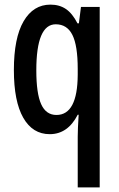

<svg xmlns="http://www.w3.org/2000/svg" viewBox="-20 -636 513 830"><path d="M316 -45Q316 -62 317 -85.5Q318 -109 320 -140H316Q273 -56 195 -56Q121 -56 80.5 -127Q40 -198 40 -333Q40 -472 82 -544Q124 -616 198 -616Q237 -616 265 -597Q293 -578 315 -535H321L330 -606H411V174H316ZM224 -139Q315 -139 316 -313V-338Q316 -439 293 -485Q270 -531 221 -531Q137 -531 137 -332Q137 -232 158 -185.5Q179 -139 224 -139Z"/></svg>

Font: Noto Sans Malayalam UI ExtraCondensed Medium
Style: Regular
Weight: 500
Width: 2
Designer: Jelle Bosma - Monotype Design Team
Foundry: Monotype Imaging Inc.
Version: Version 2.104; ttfautohint (v1.8.4.7-5d5b)